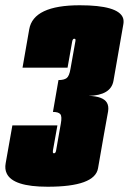

<svg xmlns="http://www.w3.org/2000/svg" viewBox="-54 -701 489 729"><path d="M127 8Q-5 8 -28.5 -42.5Q-36.5 -59 -32.5 -81Q-17 -170 -7 -225H164Q149 -141 147 -130Q145.5 -122 148.5 -119.5Q149.5 -119 151 -119Q157 -119 158.8 -128.5Q160.5 -138 177 -232Q182 -259 175 -267.5Q168 -276 147 -276L168 -397Q189 -397 199 -404.5Q209 -412 213.5 -439Q231 -537 232.5 -545.5Q233.5 -551 231.5 -553Q230 -554 228 -554Q222 -554 220 -543Q218 -532 202.5 -444H31.5Q41 -499 57 -590Q73 -681 249 -681Q395 -681 413 -633Q416.5 -623 414.5 -610Q402 -539 392.5 -484Q386.5 -449 376.8 -394Q367 -339 282.5 -337Q337.5 -335.5 352 -311Q359.5 -298 356.5 -278.5Q346.5 -222 340 -187Q330.5 -132 318.2 -62Q306 8 127 8Z"/></svg>

Font: Anybody UltraCondensed Black
Style: Italic
Weight: 900
Width: 1
Italic angle: -10°
Designer: Tyler Finck
Foundry: Etcetera Type Company
Version: Version 1.010; ttfautohint (v1.8.3) -l 8 -r 50 -G 200 -x 14 